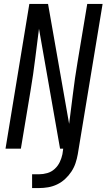

<svg xmlns="http://www.w3.org/2000/svg" viewBox="-20 -755 541 975"><path d="M143 200V130H178Q199 130 220 124Q241 118 257.5 103Q274 88 283.5 68Q293 48 297 28L301 0H285L178 -609Q177 -599 175.5 -589Q174 -579 173 -570L159 -459Q154 -418 148 -376.5Q142 -335 135 -294L86 0H8L129 -735H224L331 -126Q332 -136 333.5 -146Q335 -156 336 -165L350 -276Q355 -317 361 -358.5Q367 -400 374 -441L423 -735H501L375 28Q371 51 363.5 73.5Q356 96 342.5 116.5Q329 137 310.5 154Q292 171 270 181.5Q248 192 224.5 196Q201 200 178 200Z"/></svg>

Font: Iosevka SS04
Style: Italic
Weight: 400
Italic angle: -9°
Monospace: yes
Designer: Belleve Invis
Foundry: Belleve Invis
Version: Version 19.0.0; ttfautohint (v1.8.4)